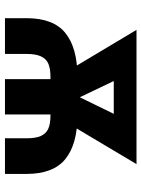

<svg xmlns="http://www.w3.org/2000/svg" viewBox="82 -652 570 774"><g transform="rotate(90 367.0 -265.0)"><path d="M53.3 0V-87.2Q53.3 -195.7 113.5 -243.9Q173.7 -292.1 289.1 -292.1H446.3Q560.6 -292.1 620.9 -243.7Q681.1 -195.2 681.1 -87.2V0H537.5V-87.2Q537.5 -123.5 528.2 -144.5Q518.8 -165.5 499.1 -174.5Q479.5 -183.4 446.3 -183.4H289.1Q257.5 -183.4 237.7 -175.3Q217.8 -167.2 207.6 -145.9Q197.4 -124.6 197.4 -87.2V0ZM561.5 -438.6H197.4V-530.3H561.5ZM483.6 -530.3H641.6L433.7 -181.2H357.3L341.2 -238.4ZM403.8 -235.4 385.5 -181.2H309.1L100.4 -530.3H262.8ZM441.4 0H299V-243.5H441.4Z"/></g></svg>

Font: Pretendard JP Variable
Style: Regular
Weight: 400
Designer: Base glyphs from Inter by Rasmus Andersson; Hangul glyphs from Noto Sans CJK(Source Han Sans) by Jang Soo-young and Kang
Foundry: Kil Hyung-jin
Version: Version 1.307;Glyphs 3.2 (3192)